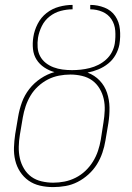

<svg xmlns="http://www.w3.org/2000/svg" viewBox="-20 -755 540 783"><path d="M197 8Q169 8 143 2Q117 -4 96.5 -18.5Q76 -33 62 -54.5Q48 -76 42 -101.5Q36 -127 37 -154Q38 -181 42 -208L54 -279Q59 -309 69.5 -338Q80 -367 99.5 -392Q119 -417 146 -435Q173 -453 202 -461Q180 -467 160.5 -480Q141 -493 129 -512Q117 -531 114.5 -555Q112 -579 116 -604Q120 -631 133.5 -657.5Q147 -684 170 -702Q193 -720 221 -727.5Q249 -735 276 -735V-717Q252 -717 227.5 -710.5Q203 -704 182.5 -688Q162 -672 150.5 -648.5Q139 -625 135 -601Q132 -581 133.5 -561.5Q135 -542 143.5 -526Q152 -510 166.5 -498.5Q181 -487 198.5 -480.5Q216 -474 235 -471.5Q254 -469 274 -469Q292 -469 310 -471Q328 -473 346 -477.5Q364 -482 381 -490.5Q398 -499 412.5 -512Q427 -525 436 -542Q445 -559 448 -577Q448 -577 448 -577Q448 -577 448 -577Q452 -604 450 -630Q448 -656 434.5 -676.5Q421 -697 397.5 -707Q374 -717 348 -717V-735Q378 -735 406 -724Q434 -713 450 -689.5Q466 -666 469 -635.5Q472 -605 467 -574Q463 -552 451.5 -531.5Q440 -511 421.5 -496Q403 -481 381 -472Q359 -463 337 -459Q366 -448 386.5 -426.5Q407 -405 416.5 -376.5Q426 -348 426.5 -316.5Q427 -285 422 -253L410 -182Q406 -157 397.5 -132Q389 -107 375 -84.5Q361 -62 340.5 -43.5Q320 -25 296.5 -13Q273 -1 247.5 3.5Q222 8 197 8ZM197 -10Q220 -10 243 -14.5Q266 -19 288 -30Q310 -41 328 -58Q346 -75 359 -96Q372 -117 379.5 -139.5Q387 -162 391 -185L402 -256Q406 -280 407 -304.5Q408 -329 403 -351.5Q398 -374 386 -394Q374 -414 356 -427Q338 -440 314.5 -445.5Q291 -451 267 -451Q244 -451 220.5 -446.5Q197 -442 175.5 -431Q154 -420 135.5 -403Q117 -386 104.5 -365Q92 -344 84.5 -321.5Q77 -299 73 -276L61 -205Q57 -181 56.5 -156.5Q56 -132 61 -109.5Q66 -87 78 -67Q90 -47 108 -34Q126 -21 149.5 -15.5Q173 -10 197 -10Z"/></svg>

Font: Iosevka SS04 Thin
Style: Italic
Weight: 100
Italic angle: -9°
Monospace: yes
Designer: Belleve Invis
Foundry: Belleve Invis
Version: Version 19.0.0; ttfautohint (v1.8.4)